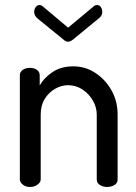

<svg xmlns="http://www.w3.org/2000/svg" viewBox="-20 -744 542 764"><path d="M100 0Q82 0 70.5 -9.5Q59 -19 59 -30V-445Q59 -458 70.5 -466Q82 -474 100 -474Q116 -474 127 -466Q138 -458 138 -445V-404Q154 -433 188 -456.5Q222 -480 272 -480Q320 -480 360 -453.5Q400 -427 424 -384Q448 -341 448 -288V-30Q448 -15 435 -7.5Q422 0 406 0Q391 0 378 -7.5Q365 -15 365 -30V-288Q365 -317 349.5 -344Q334 -371 308 -388Q282 -405 251 -405Q224 -405 199 -390.5Q174 -376 158 -350.5Q142 -325 142 -288V-30Q142 -19 129.5 -9.5Q117 0 100 0ZM251 -578Q241 -578 232 -587L130 -670Q123 -676 119.5 -682.5Q116 -689 116 -697Q116 -707 122 -715.5Q128 -724 137 -724Q144 -724 151 -718L251 -634L352 -718Q358 -724 366 -724Q376 -724 381.5 -715.5Q387 -707 387 -697Q387 -689 383.5 -682.5Q380 -676 372 -670L271 -587Q260 -578 251 -578Z"/></svg>

Font: Dosis ExtraLight Medium
Style: Regular
Weight: 500
Version: Version 3.001; ttfautohint (v1.8.2)